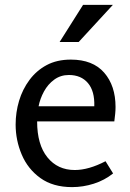

<svg xmlns="http://www.w3.org/2000/svg" viewBox="-20 -753 534 786"><path d="M270 -509Q360 -509 406.5 -455.5Q453 -402 453 -315Q453 -301 451.5 -286.5Q450 -272 448 -256H132Q132 -161 174 -109Q216 -57 286 -57Q343 -57 412 -93L443 -43Q408 -15 364 -1Q320 13 275 13Q197 13 145.5 -24Q94 -61 69 -120Q44 -179 44 -243Q44 -293 58 -340Q72 -387 100.5 -425.5Q129 -464 171 -486.5Q213 -509 270 -509ZM262 -446Q228 -446 202 -427Q176 -408 160 -378.5Q144 -349 138 -318H366Q368 -380 340 -413Q312 -446 262 -446ZM320 -733H442L302 -581H224Z"/></svg>

Font: Rosario Light
Style: Regular
Weight: 300
Designer: Hector Gatti
Foundry: Omnibus Type
Version: Version 1.101; ttfautohint (v1.8.1.43-b0c9)